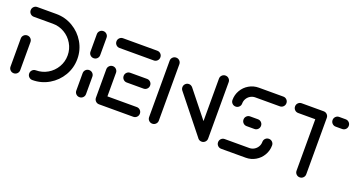

<svg xmlns="http://www.w3.org/2000/svg" viewBox="-37 -967 2638 1416"><g transform="rotate(20 1282.0 -259.5)"><path d="M79.6 -296.7Q95.6 -296.7 106.7 -285.6Q117.8 -274.4 117.8 -258.5V-38.1Q117.8 -22.2 106.7 -11.1Q95.6 0 79.6 0Q63.7 0 52.6 -11.1Q41.5 -22.2 41.5 -38.1V-258.5Q41.5 -274.4 52.6 -285.6Q63.7 -296.7 79.6 -296.7ZM188.1 -38.1Q188.1 -54.1 199.3 -65.2Q210.4 -76.3 226.3 -76.3Q275.9 -76.3 318 -100.9Q360 -125.6 384.6 -167.6Q409.3 -209.6 409.3 -259.3Q409.3 -308.9 384.6 -350.9Q360 -393 318 -417.6Q275.9 -442.2 226.3 -442.2H77Q61.1 -442.2 50 -453.3Q38.9 -464.4 38.9 -480.4Q38.9 -496.3 50 -507.4Q61.1 -518.5 77 -518.5H226.3Q296.7 -518.5 356.1 -483.5Q415.6 -448.5 450.6 -389.1Q485.6 -329.6 485.6 -259.3Q485.6 -188.9 450.6 -129.4Q415.6 -70 356.1 -35Q296.7 0 226.3 0Q210.4 0 199.3 -11.1Q188.1 -22.2 188.1 -38.1Z M595.9 0Q580 0 568.9 -11.1Q557.8 -22.2 557.8 -38.1V-174.4Q557.8 -190.4 568.9 -201.5Q580 -212.6 595.9 -212.6Q611.9 -212.6 623 -201.5Q634.1 -190.4 634.1 -174.4V-38.1Q634.1 -22.2 623 -11.1Q611.9 0 595.9 0ZM595.9 -305.9Q580 -305.9 568.9 -317Q557.8 -328.1 557.8 -344.1V-480.4Q557.8 -496.3 568.9 -507.4Q580 -518.5 595.9 -518.5Q611.9 -518.5 623 -507.4Q634.1 -496.3 634.1 -480.4V-344.1Q634.1 -328.1 623 -317Q611.9 -305.9 595.9 -305.9Z M711.9 -36.3V-261.5Q711.9 -277 723 -288.3Q734.1 -299.6 750 -299.6Q765.9 -299.6 777 -288.3Q788.1 -277 788.1 -261.5V-36.3ZM1056.7 -38.1Q1056.7 -22.2 1045.6 -11.1Q1034.4 0 1018.5 0H750Q734.1 0 723 -11.1Q711.9 -22.2 711.9 -38.1Q711.9 -54.1 723 -65.2Q734.1 -76.3 750 -76.3H1018.5Q1034.4 -76.3 1045.6 -65.2Q1056.7 -54.1 1056.7 -38.1ZM848.9 -259.3Q848.9 -275.2 860 -286.3Q871.1 -297.4 887 -297.4H1018.5Q1034.4 -297.4 1045.6 -286.3Q1056.7 -275.2 1056.7 -259.3Q1056.7 -243.3 1045.6 -232.2Q1034.4 -221.1 1018.5 -221.1H887Q871.1 -221.1 860 -232.2Q848.9 -243.3 848.9 -259.3ZM711.9 -480.4Q711.9 -496.3 723 -507.4Q734.1 -518.5 750 -518.5H1018.5Q1034.4 -518.5 1045.6 -507.4Q1056.7 -496.3 1056.7 -480.4Q1056.7 -464.4 1045.6 -453.3Q1034.4 -442.2 1018.5 -442.2H750Q734.1 -442.2 723 -453.3Q711.9 -464.4 711.9 -480.4Z M1167.4 0Q1151.5 0 1140.4 -11.1Q1129.3 -22.2 1129.3 -38.1V-480.4Q1129.3 -496.3 1140.4 -507.4Q1151.5 -518.5 1167.4 -518.5Q1183.3 -518.5 1194.4 -507.4Q1205.6 -496.3 1205.6 -480.4V-38.1Q1205.6 -22.2 1194.4 -11.1Q1183.3 0 1167.4 0ZM1284.4 -329.3Q1284.4 -345.2 1295.6 -356.3Q1306.7 -367.4 1322.6 -367.4Q1331.1 -367.4 1338.5 -363.7Q1345.9 -360 1351.5 -353.7L1585.9 -60L1527.8 -10.7L1293.3 -304.4Q1284.4 -315.2 1284.4 -329.3ZM1554.4 0Q1538.5 0 1527.4 -11.1Q1516.3 -22.2 1516.3 -38.1V-480.4Q1516.3 -496.3 1527.4 -507.4Q1538.5 -518.5 1554.4 -518.5Q1570.4 -518.5 1581.5 -507.4Q1592.6 -496.3 1592.6 -480.4V-38.1Q1592.6 -22.2 1581.5 -11.1Q1570.4 0 1554.4 0Z M2014.8 -189.6Q2030.7 -189.6 2041.9 -178.5Q2053 -167.4 2053 -151.5Q2053 -110.4 2032.6 -75.6Q2012.2 -40.7 1977.4 -20.4Q1942.6 0 1901.1 0H1708.5Q1692.6 0 1681.5 -11.1Q1670.4 -22.2 1670.4 -38.1Q1670.4 -54.1 1681.5 -65.2Q1692.6 -76.3 1708.5 -76.3H1901.1Q1921.9 -76.3 1939.1 -86.5Q1956.3 -96.7 1966.5 -113.9Q1976.7 -131.1 1976.7 -151.5Q1976.7 -167.4 1987.8 -178.5Q1998.9 -189.6 2014.8 -189.6ZM1927 -259.3Q1927 -243.3 1915.9 -232.2Q1904.8 -221.1 1888.9 -221.1H1827.8Q1811.9 -221.1 1800.7 -232.2Q1789.6 -243.3 1789.6 -259.3Q1789.6 -275.2 1800.7 -286.3Q1811.9 -297.4 1827.8 -297.4H1888.9Q1904.8 -297.4 1915.9 -286.3Q1927 -275.2 1927 -259.3ZM1701.9 -328.9Q1685.9 -328.9 1674.8 -340Q1663.7 -351.1 1663.7 -367Q1663.7 -408.1 1684.1 -443Q1704.4 -477.8 1739.3 -498.1Q1774.1 -518.5 1815.6 -518.5H2007.8Q2023.7 -518.5 2034.8 -507.4Q2045.9 -496.3 2045.9 -480.4Q2045.9 -464.4 2034.8 -453.3Q2023.7 -442.2 2007.8 -442.2H1815.6Q1794.8 -442.2 1777.6 -432Q1760.4 -421.9 1750.2 -404.6Q1740 -387.4 1740 -367Q1740 -351.1 1728.9 -340Q1717.8 -328.9 1701.9 -328.9Z M2362.6 -480.7V-38.1Q2362.6 -22.2 2351.5 -11.1Q2340.4 0 2324.4 0Q2308.5 0 2297.4 -11.1Q2286.3 -22.2 2286.3 -38.1V-480.7ZM2113.7 -480.4Q2113.7 -496.3 2124.8 -507.4Q2135.9 -518.5 2151.9 -518.5H2324.4Q2340.4 -518.5 2351.5 -507.4Q2362.6 -496.3 2362.6 -480.4Q2362.6 -464.4 2351.5 -453.3Q2340.4 -442.2 2324.4 -442.2H2151.9Q2135.9 -442.2 2124.8 -453.3Q2113.7 -464.4 2113.7 -480.4ZM2408.1 -480.4Q2408.1 -496.3 2419.3 -507.4Q2430.4 -518.5 2446.3 -518.5H2497Q2513 -518.5 2524.1 -507.4Q2535.2 -496.3 2535.2 -480.4Q2535.2 -464.4 2524.1 -453.3Q2513 -442.2 2497 -442.2H2446.3Q2430.4 -442.2 2419.3 -453.3Q2408.1 -464.4 2408.1 -480.4Z"/></g></svg>

Font: 26F Galaxy Hebrew
Style: Bold
Weight: 700
Designer: C₂₉H₂₅N₃O₅
Version: Version 1.000